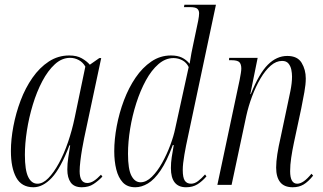

<svg xmlns="http://www.w3.org/2000/svg" viewBox="-20 -780 1364 810"><path d="M121 10Q71 10 48.5 -31Q26 -72 26 -143Q26 -192 36.5 -247.5Q47 -303 67 -356Q87 -409 117 -452Q147 -495 186 -520.5Q225 -546 272 -546Q304 -546 325 -534Q346 -522 359 -507L399 -535H407L335 -197Q331 -178 326.5 -152Q322 -126 319 -100.5Q316 -75 316 -58Q316 -8 348 -8Q362 -8 376 -17Q390 -26 406 -43L412 -35Q395 -17 374.5 -3.5Q354 10 325 10Q293 10 278.5 -10Q264 -30 264 -65Q264 -89 268 -115Q272 -141 276 -167H273Q236 -70 198.5 -30Q161 10 121 10ZM138 -5Q161 -5 184 -28.5Q207 -52 228.5 -91.5Q250 -131 267 -180.5Q284 -230 295 -283L340 -499Q330 -517 312.5 -526.5Q295 -536 276 -536Q241 -536 211.5 -509Q182 -482 158.5 -437.5Q135 -393 118.5 -338.5Q102 -284 93.5 -229Q85 -174 85 -127Q85 -62 99 -33.5Q113 -5 138 -5Z M551 10Q517 10 498 -10.5Q479 -31 470.5 -65.5Q462 -100 462 -142Q462 -192 472.5 -248Q483 -304 503 -357Q523 -410 552 -452.5Q581 -495 618.5 -520.5Q656 -546 701 -546Q729 -546 747.5 -537Q766 -528 780 -511Q783 -532 787.5 -555.5Q792 -579 795 -592L816 -692Q818 -702 819 -710.5Q820 -719 820 -724Q820 -736 812.5 -743Q805 -750 780 -750H756L758 -760H891L772 -199Q765 -168 758 -128Q751 -88 751 -63Q751 -31 759.5 -18Q768 -5 786 -5Q801 -5 815.5 -16Q830 -27 845 -44L851 -36Q833 -15 813 -2.5Q793 10 765 10Q701 10 701 -71Q701 -94 704.5 -117Q708 -140 713 -168H709Q684 -100 657.5 -61Q631 -22 604 -6Q577 10 551 10ZM573 -11Q597 -11 620.5 -34Q644 -57 664 -93Q684 -129 698.5 -168Q713 -207 719 -237L776 -497Q767 -516 749.5 -525.5Q732 -535 712 -535Q678 -535 648.5 -509.5Q619 -484 595.5 -441Q572 -398 555 -345Q538 -292 529 -236.5Q520 -181 520 -131Q520 -66 534.5 -38.5Q549 -11 573 -11Z M1215 10Q1179 10 1162 -11.5Q1145 -33 1145 -73Q1145 -98 1150 -130Q1155 -162 1164 -201L1194 -343Q1198 -361 1205 -395.5Q1212 -430 1212 -457Q1212 -471 1209 -486Q1206 -501 1197 -512Q1188 -523 1170 -523Q1145 -523 1122 -503Q1099 -483 1079 -449Q1059 -415 1043.5 -373.5Q1028 -332 1019 -291L957 0H897L991 -443Q994 -459 996 -471Q998 -483 998 -491Q998 -509 990 -517.5Q982 -526 956 -526H946L947 -536H1067L1036 -383H1038Q1073 -470 1110 -507Q1147 -544 1192 -544Q1235 -544 1252.5 -515Q1270 -486 1270 -449Q1270 -424 1264 -391Q1258 -358 1251 -323L1220 -178Q1213 -145 1208.5 -114.5Q1204 -84 1204 -58Q1204 -5 1234 -5Q1260 -5 1294 -47L1301 -39Q1280 -13 1260.5 -1.5Q1241 10 1215 10Z"/></svg>

Font: Noto Serif Display ExtraCondensed Light
Style: Italic
Weight: 300
Width: 2
Italic angle: -12°
Designer: Monotype Design Team
Foundry: Monotype Imaging Inc.
Version: Version 2.009